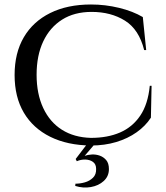

<svg xmlns="http://www.w3.org/2000/svg" viewBox="-20 -634 738 855"><path d="M655 -252 652 -110Q628 -73 588.5 -45Q549 -17 497.5 -1.5Q446 14 385 14Q280 13 203.5 -25Q127 -63 86 -132.5Q45 -202 45 -300Q45 -398 86 -468Q127 -538 203.5 -576Q280 -614 385 -614Q449 -614 510.5 -599Q572 -584 616 -558L631 -411H622Q599 -503 536.5 -542Q474 -581 388 -581Q311 -581 256.5 -546.5Q202 -512 172.5 -449.5Q143 -387 143 -301Q143 -216 172.5 -153Q202 -90 256 -56Q310 -22 385 -20Q459 -20 514.5 -44Q570 -68 604.5 -119Q639 -170 647 -252ZM365 11H399L357 60Q371 55 389 54Q407 53 424 59Q441 65 453 79Q465 93 465 119Q465 151 442 172Q419 193 384.5 199Q350 205 315 194L316 184Q337 184 358 178Q379 172 394 157.5Q409 143 408 118Q408 97 394 87Q380 77 360 76.5Q340 76 322 84Q322 84 319.5 79Q317 74 317 74Z"/></svg>

Font: Cinzel Eorzea
Style: Regular
Weight: 500
Designer: Natanael Gama
Version: Version 2.000